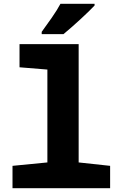

<svg xmlns="http://www.w3.org/2000/svg" viewBox="-20 -993 640 1013"><path d="M46 0V-118L230 -136V-626L83 -638V-760H395V-136L561 -118V0ZM200 -813H315Q355 -846 404.5 -891.5Q454 -937 479 -964V-973H299Q282 -941 253.5 -900Q225 -859 200 -825Z"/></svg>

Font: Noto Sans Mono Extra
Style: Regular
Weight: 800
Designer: Monotype Design Team
Foundry: Monotype Imaging Inc.
Version: Version 1.900